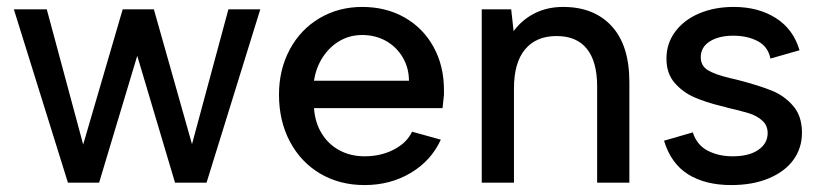

<svg xmlns="http://www.w3.org/2000/svg" viewBox="-20 -527 2370 554"><path d="M20 -500H115L220 -110L334 -500H424L534 -111L639 -500H731L576 0H485L376 -366L266 0H176Z M785 -254Q785 -326 816 -384Q847 -442 902 -474.5Q957 -507 1025 -507Q1094 -507 1147.5 -476.5Q1201 -446 1231 -391.5Q1261 -337 1261 -267V-253Q1260 -244 1259 -234.5Q1258 -225 1257 -215H886Q889 -173 908.5 -141.5Q928 -110 960 -93Q992 -76 1032 -76Q1079 -76 1116.5 -95.5Q1154 -115 1169 -147L1252 -124Q1224 -63 1165 -28Q1106 7 1032 7Q960 7 904 -26Q848 -59 816.5 -118.5Q785 -178 785 -254ZM1025 -426Q990 -426 961 -409.5Q932 -393 912 -363Q892 -333 886 -294H1160Q1160 -331 1142 -361.5Q1124 -392 1093.5 -409Q1063 -426 1025 -426Z M1370 -500H1455L1462 -437Q1486 -470 1522.5 -488.5Q1559 -507 1605 -507Q1694 -507 1745 -451.5Q1796 -396 1796 -290V0H1703V-278Q1703 -349 1673.5 -386Q1644 -423 1586 -423Q1527 -423 1495 -384.5Q1463 -346 1463 -272V0H1370Z M1896 -121 1979 -145Q1991 -108 2022.5 -92Q2054 -76 2094 -76Q2141 -76 2168 -94.5Q2195 -113 2195 -143Q2195 -165 2179.5 -179Q2164 -193 2141.5 -200Q2119 -207 2080 -216Q2071 -219 2061 -221Q2016 -232 1983 -246.5Q1950 -261 1926.5 -288Q1903 -315 1903 -358Q1903 -402 1928.5 -436Q1954 -470 1998 -488.5Q2042 -507 2097 -507Q2168 -507 2218.5 -475Q2269 -443 2287 -382L2203 -358Q2196 -393 2166 -408.5Q2136 -424 2096 -424Q2054 -424 2028 -407.5Q2002 -391 2002 -362Q2002 -337 2022.5 -324.5Q2043 -312 2085 -302L2114 -295Q2171 -280 2207 -265.5Q2243 -251 2268.5 -221.5Q2294 -192 2294 -144Q2294 -100 2269.5 -66Q2245 -32 2198.5 -12.5Q2152 7 2090 7Q2015 7 1965.5 -24Q1916 -55 1896 -121Z"/></svg>

Font: AF Albert Sans Medium
Style: Regular
Weight: 500
Designer: Andreas Rasmussen
Foundry: a.Foundry
Version: Version 1.300;Glyphs 3.2 (3231)